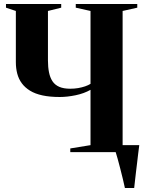

<svg xmlns="http://www.w3.org/2000/svg" viewBox="-20 -763 722 963"><path d="M606.5 180Q602.5 160.5 596.2 134.8Q590 109 583.2 82.8Q576.5 56.5 570.2 33.8Q564 11 559.5 -2.5L540.5 -35H678.5Q676 -15.5 673.2 6.8Q670.5 29 667.8 52.5Q665 76 662.2 98.8Q659.5 121.5 657.2 142.2Q655 163 653 180ZM434 -312.5Q401.5 -294 359 -285.2Q316.5 -276.5 280 -276.5Q230 -276.5 193 -284.5Q156 -292.5 130.5 -308.2Q105 -324 89.2 -345.5Q73.5 -367 66.5 -393.8Q59.5 -420.5 59.5 -451.5V-708L10 -724.5V-743H287V-724.5L220.5 -708V-459.5Q220.5 -426.5 225.8 -400.2Q231 -374 243.2 -355.5Q255.5 -337 277.2 -327.5Q299 -318 332 -318Q353 -318 372 -321.2Q391 -324.5 407 -330Q423 -335.5 434 -342.5V-708L360 -724.5V-743H668.5V-724.5L595 -708V-35L669 -18.5V0H332.5V-18.5L434 -35Z"/></svg>

Font: Merriweather 144pt
Style: Bold
Weight: 700
Version: Version 2.100